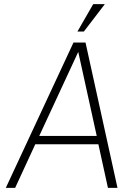

<svg xmlns="http://www.w3.org/2000/svg" viewBox="-20 -905 633 925"><path d="M429 -885H485L384 -753H353ZM8 0 334 -700H392L546 0H500L454 -210H150L53 0ZM169 -250H446L357 -655Z"/></svg>

Font: Haskoy ExtraLight
Style: Italic
Weight: 200
Designer: Ertekin Erdin
Foundry: Ertekin Erdin
Version: Version 2.000; ttfautohint (v1.8.4.7-5d5b)